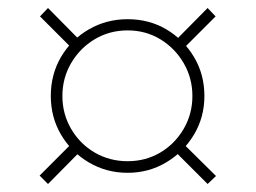

<svg xmlns="http://www.w3.org/2000/svg" viewBox="-20 -592 640 480"><path d="M299 -516Q254 -516 217 -494Q180 -472 158 -434.5Q136 -397 136 -352Q136 -307 158 -269.5Q180 -232 217 -210.5Q254 -189 299 -189Q344 -189 380.5 -210.5Q417 -232 439 -269.5Q461 -307 461 -352Q461 -397 439 -434.5Q417 -472 380.5 -494Q344 -516 299 -516ZM100 -572 182 -489 162 -469 80 -551ZM499 -572 519 -551 439 -471 419 -491ZM165 -239 186 -219 100 -132 79 -153ZM434 -237 520 -152 499 -132 414 -217ZM299 -544Q353 -544 396 -518.5Q439 -493 465 -449.5Q491 -406 491 -352Q491 -299 465 -255.5Q439 -212 395.5 -186Q352 -160 299 -160Q246 -160 202 -186Q158 -212 132.5 -255.5Q107 -299 107 -352Q107 -406 132.5 -449.5Q158 -493 202 -518.5Q246 -544 299 -544Z"/></svg>

Font: Exo 2 ExtraLight
Style: Regular
Weight: 250
Designer: Natanael Gama
Foundry: Natanael Gama
Version: Version 2.010